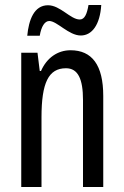

<svg xmlns="http://www.w3.org/2000/svg" viewBox="-20 -748 496 768"><path d="M89 -605H139C145 -642 159 -664 177 -664C208 -664 255 -606 303 -606C348 -606 380 -649 385 -728H334C328 -693 319 -670 299 -670C262 -670 221 -727 172 -727C116 -727 95 -668 89 -605ZM262 -547C211 -547 167 -517 144 -464H139L130 -537H65V0H146V-279C146 -417 174 -475 244 -475C292 -475 312 -432 312 -348V0H393V-364C393 -488 348 -547 262 -547Z"/></svg>

Font: Noto Sans Gujarati UI ExtraCondensed
Style: Regular
Weight: 400
Width: 2
Designer: Jelle Bosma - Monotype Design Team, Universal Thirst
Foundry: Monotype Imaging Inc.
Version: Version 2.106